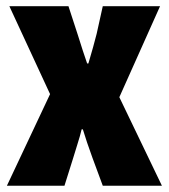

<svg xmlns="http://www.w3.org/2000/svg" viewBox="-20 -592 540 612"><path d="M2 0 139.6 -292 9.8 -572.3H198.2L227.5 -482.4Q245.1 -425.8 257.8 -389.6H261.7Q278.3 -445.3 288.1 -484.4L307.6 -572.3H490.2L360.4 -282.2L496.1 0H307.6L274.4 -89.8Q255.9 -140.6 244.1 -179.7H240.2Q236.3 -162.1 226.1 -129.9Q215.8 -97.7 211.9 -84L185.5 0Z"/></svg>

Font: Gen Shin Gothic Monospace Heavy
Style: Bold
Weight: 800
Designer: [Source Han Sans]
Ryoko NISHIZUKA  (kana & ideographs); Paul D. Hunt (Latin, Greek & Cyrillic); Wenlong ZHANG  (bopomofo
Version: Version 1.002.20150607